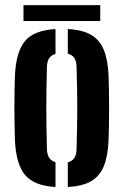

<svg xmlns="http://www.w3.org/2000/svg" viewBox="-20 -722 482 750"><path d="M38.5 -170.5Q37.7 -194.6 37 -228.2Q36.2 -261.8 36.2 -298.8Q36.2 -335.8 36.8 -370.3Q37.4 -404.8 38.5 -430.2Q43.2 -520 77.8 -561.8Q112.4 -603.6 196.8 -608.5V-511.4Q179.7 -506.8 171.8 -494.3Q163.9 -481.8 163.3 -460.8Q162.2 -420.7 161.6 -380.5Q160.9 -340.3 160.9 -300.1Q160.9 -259.9 161.6 -219.7Q162.2 -179.5 163.3 -139.8Q163.9 -118.6 171.9 -105.9Q179.9 -93.3 196.8 -88.6V8.5Q113.2 3.6 78.2 -38.2Q43.2 -80 38.5 -170.5ZM244.9 8.5V-87.8Q262.5 -92.6 270.5 -105.4Q278.5 -118.2 279.1 -139.8Q280.2 -180 281 -220Q281.9 -260.1 281.9 -300.4Q281.9 -340.7 281 -380.7Q280.2 -420.7 279.1 -460.8Q278.5 -482.6 270.6 -495.1Q262.7 -507.6 244.9 -512.2V-608.5Q302 -605.5 335.6 -585.9Q369.3 -566.4 385.1 -528.1Q400.9 -489.8 403.9 -430.2Q405 -406 405.6 -372.3Q406.2 -338.5 406.2 -301.5Q406.2 -264.6 405.6 -230.4Q405 -196.2 403.9 -170.5Q400.9 -110.6 385.1 -72Q369.3 -33.5 335.6 -14Q302 5.5 244.9 8.5ZM71.7 -701.9H371.6V-640H71.7Z"/></svg>

Font: Big Shoulders Stencil Display SC Thin
Style: Regular
Weight: 100
Designer: Patric King
Foundry: XO Type Co
Version: Version 2.001